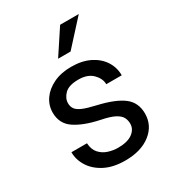

<svg xmlns="http://www.w3.org/2000/svg" viewBox="-183 -855 882 971"><g transform="rotate(-30 258.0 -370.0)"><path d="M376.5 -140.1Q376.5 -159.7 367.9 -176.5Q359.4 -193.4 333.3 -207.3Q307.1 -221.2 254.9 -231.4Q166.5 -250 115.5 -284.4Q64.5 -318.8 64.5 -383.8Q64.5 -425.8 88.6 -460.7Q112.8 -495.6 157 -516.8Q201.2 -538.1 260.3 -538.1Q323.7 -538.1 368.7 -515.6Q413.6 -493.2 437.5 -455.8Q461.4 -418.5 461.4 -373H371.1Q371.1 -405.8 342.5 -434.8Q314 -463.9 260.3 -463.9Q204.1 -463.9 179.7 -439.5Q155.3 -415 155.3 -386.2Q155.3 -366.7 165 -352.5Q174.8 -338.4 200.9 -327.1Q227.1 -315.9 276.9 -304.7Q374.5 -282.2 420.7 -246.6Q466.8 -210.9 466.8 -147Q466.8 -77.6 410.9 -33.9Q355 9.8 262.7 9.8Q192.9 9.8 144.5 -15.1Q96.2 -40 71.3 -79.6Q46.4 -119.1 46.4 -163.1H137.2Q139.2 -126 158.7 -104.2Q178.2 -82.5 206.5 -73.5Q234.9 -64.5 262.7 -64.5Q317.9 -64.5 347.2 -85.9Q376.5 -107.4 376.5 -140.1ZM224.6 -606.4 319.3 -750H428.2L297.4 -606.4Z"/></g></svg>

Font: Vazirmatn RD UI
Style: Regular
Weight: 400
Designer: Saber Rastikerdar
Foundry: Saber Rastikerdar
Version: Version 33.003